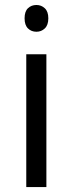

<svg xmlns="http://www.w3.org/2000/svg" viewBox="-20 -754 293 774"><path d="M167 0H85.9V-535.2H167ZM79.1 -680.2Q79.1 -708 92.8 -720.9Q106.4 -733.9 127 -733.9Q146.5 -733.9 160.6 -720.7Q174.8 -707.5 174.8 -680.2Q174.8 -652.8 160.6 -639.4Q146.5 -626 127 -626Q106.4 -626 92.8 -639.4Q79.1 -652.8 79.1 -680.2Z"/></svg>

Font: WebKoruri
Style: Regular
Weight: 400
Foundry: lindwurm / mohemohe
Version: Version 1.00